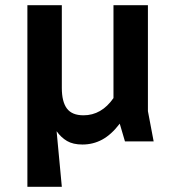

<svg xmlns="http://www.w3.org/2000/svg" viewBox="-20 -542 680 736"><path d="M85 -522H217V-205Q217 -152 236.5 -126Q256 -100 300 -100Q369 -100 415 -166V-522H547V-116L569 0H459L439 -68Q407 -26 372 -7Q337 12 296 12Q260 12 237 -1.5Q214 -15 197 -39L217 174H85Z"/></svg>

Font: AmikoBold
Style: Bold
Weight: 700
Designer: Pablo Impallari, Rodrigo Fuenzalida, Andres Torresi
Foundry: Impallari Type
Version: Version 1.000; ttfautohint (v1.3)